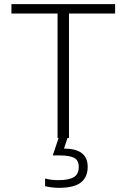

<svg xmlns="http://www.w3.org/2000/svg" viewBox="-20 -664 609 924"><path d="M257 0V-599H35V-644H534V-599H312V0H305L288 51Q402 51 402 139Q402 188 369.5 214Q337 240 263 240Q247 240 227.5 237.5Q208 235 197 232V195Q226 203 260 203Q310 203 334.5 189Q359 175 359 139Q359 107 336.5 95.5Q314 84 267 84H234L262 0Z"/></svg>

Font: Kanit ExtraLight
Style: Regular
Weight: 275
Designer: Katatrad Team
Foundry: CadsonDemak
Version: Version 2.000; ttfautohint (v1.8.3)